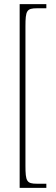

<svg xmlns="http://www.w3.org/2000/svg" viewBox="-20 -780 273 928"><path d="M75 128H204V108H159C109 108 103 97 103 20V-652C103 -729 109 -740 159 -740H204V-760H75Z"/></svg>

Font: Noto Serif ExtraCondensed Thin
Style: Regular
Weight: 100
Width: 2
Designer: Monotype Design Team
Foundry: Monotype Imaging Inc.
Version: Version 2.013